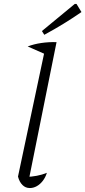

<svg xmlns="http://www.w3.org/2000/svg" viewBox="-20 -945 432 971"><path d="M211 -670 120 -710Q151 -722 188.5 -727.5Q226 -733 266 -732ZM123 -22 110 -50Q139 -51 166 -56Q193 -61 217 -71Q210 -48 196.5 -30.5Q183 -13 166 -3.5Q149 6 131 6Q109 6 93.5 -9.5Q78 -25 71 -52L212 -717L266 -732ZM204 -769 192 -788 358 -925H367L392 -884Q347 -853 300.5 -824.5Q254 -796 204 -769Z"/></svg>

Font: Piazzolla Thin ExtraLight
Style: Italic
Weight: 250
Italic angle: -11.3°
Version: Version 2.005